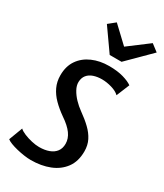

<svg xmlns="http://www.w3.org/2000/svg" viewBox="-248 -1112 1037 1214"><g transform="rotate(30 271.0 -505.0)"><path d="M192 8Q169.5 8 142 4Q114.5 0 87.8 -6.5Q61 -13 39.8 -21.2Q18.5 -29.5 8.5 -38L46 -137.5Q58 -125.5 84.2 -114.5Q110.5 -103.5 141 -96.5Q171.5 -89.5 196 -89.5Q237 -89.5 267.5 -100.8Q298 -112 315 -134.5Q332 -157 332 -191Q332 -228.5 307.2 -262.8Q282.5 -297 230.5 -332Q187 -362.5 154.8 -395Q122.5 -427.5 104.5 -465.8Q86.5 -504 86.5 -550.5Q86.5 -616.5 118 -662Q149.5 -707.5 203.8 -731.2Q258 -755 325.5 -755Q385.5 -755 429.2 -742.5Q473 -730 496 -713L457 -618Q437.5 -637.5 400 -648.5Q362.5 -659.5 328 -659.5Q294.5 -659.5 267.2 -650.2Q240 -641 224 -621.2Q208 -601.5 207 -570.5Q206.5 -544.5 221.8 -516.8Q237 -489 261.5 -463.5Q286 -438 314 -418Q358.5 -386.5 391 -355.2Q423.5 -324 441.2 -288.8Q459 -253.5 459 -209Q459 -135.5 423.5 -87.5Q388 -39.5 327.8 -15.8Q267.5 8 192 8ZM292.5 -817 179 -978 228.5 -1018 345 -908 491 -1018 542 -979 379 -817Z"/></g></svg>

Font: Merriweather Sans Medium
Style: Italic
Weight: 500
Italic angle: -7.5°
Designer: Eben Sorkin
Foundry: Eben Sorkin
Version: Version 2.001